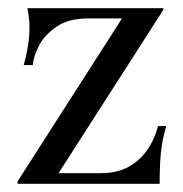

<svg xmlns="http://www.w3.org/2000/svg" viewBox="-20 -449 448 469"><path d="M23 -6 278 -404H194Q148 -404 118.5 -384Q89 -364 75.5 -338Q62 -312 60 -290H38Q52 -341 52 -382Q52 -404 47 -429H379V-425L123 -26H228Q281 -26 316.5 -57Q352 -88 366 -141H386Q376 -107 373 -75.5Q370 -44 370 -6V0H23Z"/></svg>

Font: Ibarra Real Nova
Style: Regular
Weight: 400
Designer: Jose Maria Ribagorda & Octavio Pardo
Foundry: Jose Maria Ribagorda
Version: Version 1.014